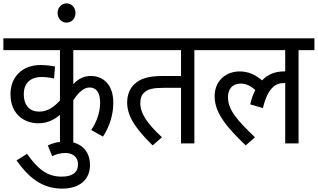

<svg xmlns="http://www.w3.org/2000/svg" viewBox="-20 -849 1882 1137"><path d="M706 -552V-622H0V-552H335V-254C299 -214 261 -188 211 -188C162 -188 121 -218 121 -292C121 -356 160 -393 227 -393C251 -393 281 -389 300 -384L306 -455C287 -459 250 -464 221 -464C115 -464 42 -397 42 -291C42 -177 119 -119 207 -119C264 -119 305 -143 335 -169V0H414V-255C446 -305 479 -331 510 -331C551 -331 573 -300 573 -240C573 -183 551 -124 520 -79L590 -40C632 -105 651 -175 651 -241C651 -343 596 -399 518 -399C479 -399 444 -384 414 -350V-552Z M263 12 289 76C314 64 337 57 368 57C406 57 442 77 442 124C442 172 409 197 346 197C261 197 207 156 140 62L78 101C148 200 227 268 348 268C454 268 513 212 513 129C513 45 460 -11 365 -11C332 -11 295 -3 263 12Z M321 -772C321 -740 344 -715 374 -715C405 -715 427 -740 427 -772C427 -804 405 -829 374 -829C344 -829 321 -804 321 -772Z M1131 -552H1224V-622H692V-552H1052V-399H944C857 -399 810 -383 775 -350C749 -325 733 -288 733 -242C733 -149 800 -71 884 12L939 -36C851 -119 811 -176 811 -238C811 -266 818 -288 835 -302C858 -322 886 -329 957 -329H1052V0H1131Z M1211 -552H1669V-426C1667 -426 1664 -426 1661 -426C1610 -426 1566 -409 1532 -373C1491 -407 1451 -426 1398 -426C1328 -426 1251 -380 1251 -278C1251 -176 1332 -87 1435 12L1490 -36C1387 -135 1330 -196 1330 -274C1330 -321 1356 -354 1405 -354C1439 -354 1466 -339 1492 -316C1479 -292 1469 -264 1462 -231L1537 -209C1566 -332 1616 -357 1658 -357C1662 -357 1665 -357 1669 -357V0H1748V-552H1842V-622H1211Z"/></svg>

Font: Noto Sans Devanagari UI SemiCondensed
Style: Regular
Weight: 400
Width: 4
Designer: Jelle Bosma - Monotype Design Team
Foundry: Monotype Imaging Inc.
Version: Version 2.004